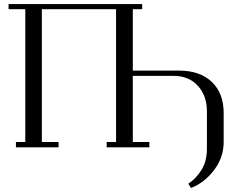

<svg xmlns="http://www.w3.org/2000/svg" viewBox="-20 -722 1216 941"><path d="M22 -676.8V-702.1H676.8V-676.8H630.9V-376H856.9Q960 -376 1018.1 -320.6Q1076.2 -265.1 1076.2 -168V-26.9Q1076.2 50.3 1028.6 112.3Q981 174.3 916 199.2L902.8 178.2Q940.4 154.3 967.3 111.1Q994.1 67.9 994.1 7.8V-176.8Q994.1 -252.9 949.7 -301.5Q905.3 -350.1 831.1 -350.1H630.9V-25.9H711.9V0H502.9V-25.9H548.8V-676.8H185.1V-25.9H267.1V0H58.1V-25.9H104V-676.8Z"/></svg>

Font: Dehuti Alt
Style: Book
Weight: 400
Version: Version 1.2